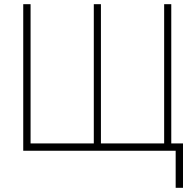

<svg xmlns="http://www.w3.org/2000/svg" viewBox="-20 -720 927 917"><path d="M819 177V0H91V-700H126V-35H428V-700H462V-35H764V-700H798V-35H854V177Z"/></svg>

Font: Zen Kaku Gothic New Light
Style: Regular
Weight: 300
Designer: Yoshimichi Ohira
Foundry: Positype
Version: Version 1.002